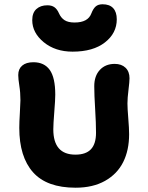

<svg xmlns="http://www.w3.org/2000/svg" viewBox="-20 -960 697 904"><path d="M321.8 -716.8Q240.2 -716.8 186 -761.2Q131.8 -805.7 131.8 -865.2Q131.8 -899.9 151.4 -917.5Q170.9 -935.1 203.1 -935.1Q223.6 -935.1 236.3 -926Q249 -917 257.8 -897Q267.1 -876 283.9 -865Q300.8 -854 331.1 -854Q394.5 -854 410.2 -897Q418.9 -919.4 430.7 -929.7Q442.4 -939.9 462.9 -939.9Q496.1 -939.9 512.9 -921.6Q529.8 -903.3 529.8 -869.1Q529.8 -803.7 474.1 -760.3Q418.5 -716.8 321.8 -716.8ZM335.9 -76.2Q200.2 -76.2 135.5 -148.9Q70.8 -221.7 70.8 -357.9Q70.8 -383.8 73.5 -428.5Q76.2 -473.1 76.2 -487.8Q76.2 -524.4 71 -556.4Q65.9 -588.4 65.9 -606.9Q65.9 -635.3 84.5 -651.1Q103 -667 137.2 -667Q188.5 -667 214.4 -630.6Q240.2 -594.2 240.2 -514.2Q240.2 -490.2 235.6 -432.9Q231 -375.5 231 -351.1Q231 -231.9 335 -231.9Q384.3 -231.9 408.2 -257.3Q432.1 -282.7 432.1 -335Q432.1 -379.4 428 -446.3Q423.8 -513.2 423.8 -554.2Q423.8 -602.5 450.2 -630.9Q476.6 -659.2 520 -659.2Q552.2 -659.2 571 -641.1Q589.8 -623 589.8 -591.8Q589.8 -575.7 585 -537.1Q580.1 -498.5 580.1 -473.1Q580.1 -449.7 584 -402.6Q587.9 -355.5 587.9 -328.1Q587.9 -252.9 560.1 -197Q532.2 -141.1 474.9 -108.6Q417.5 -76.2 335.9 -76.2Z"/></svg>

Font: Shantell Sans Irregular Bouncy
Style: Bold
Weight: 700
Designer: Stephen Nixon, Anya Danilova, Shantell Martin
Foundry: Arrow Type
Version: Version 1.006;[9816181b4]